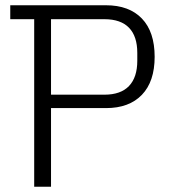

<svg xmlns="http://www.w3.org/2000/svg" viewBox="-20 -710 653 730"><path d="M110 0V-637H19V-690H383Q471 -690 519.5 -639.5Q568 -589 568 -494Q568 -400 519.5 -349.5Q471 -299 383 -299H174V0ZM174 -350H377Q439 -350 470.5 -383Q502 -416 502 -479V-509Q502 -572 470.5 -604.5Q439 -637 377 -637H174Z"/></svg>

Font: Mozilla Headline ExtraLight
Style: Regular
Weight: 200
Designer: Studio DRAMA
Foundry: Studio DRAMA
Version: Version 1.000